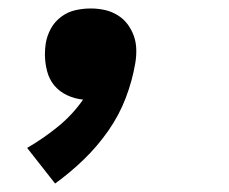

<svg xmlns="http://www.w3.org/2000/svg" viewBox="-20 -228 540 453"><path d="M110 205 44 121Q82 99 116.5 71Q151 43 176 7Q156 5 138 -3.5Q120 -12 108 -26.5Q96 -41 91 -60.5Q86 -80 86 -100Q86 -107 86.5 -113.5Q87 -120 88 -126Q91 -144 100 -160.5Q109 -177 124.5 -188.5Q140 -200 158 -204Q176 -208 194 -208Q211 -208 227 -204.5Q243 -201 257 -192.5Q271 -184 280.5 -171.5Q290 -159 295.5 -144Q301 -129 301.5 -112Q302 -95 299 -78Q292 -37 276.5 3.5Q261 44 235.5 80.5Q210 117 178 148Q146 179 110 205Z"/></svg>

Font: Iosevka Slab Heavy
Style: Italic
Weight: 900
Italic angle: -9°
Monospace: yes
Designer: Belleve Invis
Foundry: Belleve Invis
Version: Version 11.1.0; ttfautohint (v1.8.3)